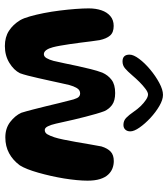

<svg xmlns="http://www.w3.org/2000/svg" viewBox="34 -768 738 847"><g transform="rotate(90 403.5 -345.0)"><path d="M183.5 3Q144.5 3 116.8 -14.8Q89 -32.5 69.5 -64.5Q60.5 -80 52.8 -107.5Q45 -135 38.2 -169.2Q31.5 -203.5 27 -239.8Q22.5 -276 20 -309.2Q17.5 -342.5 17.5 -367Q17.5 -398.5 26 -423.2Q34.5 -448 51.8 -462.5Q69 -477 95 -477Q123.5 -477 137.2 -461.2Q151 -445.5 157.5 -415Q160 -399.5 162.8 -377.8Q165.5 -356 168.5 -332Q171.5 -308 175 -284.5Q178.5 -261 182 -241.2Q185.5 -221.5 189 -208.5Q193.5 -191 201.2 -180Q209 -169 219.5 -169Q230 -169 237 -181Q244 -193 249 -211.5Q254.5 -233.5 260 -261.2Q265.5 -289 272 -318.5Q278.5 -348 285.5 -376.2Q292.5 -404.5 301 -427Q312 -452 332.8 -467.8Q353.5 -483.5 391 -483.5Q425 -483.5 443.5 -469.8Q462 -456 471 -435.5Q476.5 -421 482.8 -399.2Q489 -377.5 495.5 -352.5Q502 -327.5 507.8 -302.8Q513.5 -278 518.2 -256.8Q523 -235.5 526 -222Q531 -200 537.8 -186.5Q544.5 -173 554 -173Q566 -173 572.8 -184.2Q579.5 -195.5 586 -215Q591 -230 596.2 -255.2Q601.5 -280.5 606.8 -310.8Q612 -341 617 -370.5Q622 -400 626.5 -423Q635 -450.5 649.8 -464Q664.5 -477.5 691 -477.5Q708 -477.5 723.5 -471.5Q739 -465.5 751.2 -452.2Q763.5 -439 770.5 -416.5Q777.5 -394 777.5 -361.5Q777.5 -340.5 775 -314Q772.5 -287.5 767.8 -258.2Q763 -229 756.5 -200.2Q750 -171.5 742.5 -145Q735 -118.5 726.8 -97.5Q718.5 -76.5 710 -63Q687.5 -32.5 656.8 -15.8Q626 1 586.5 1Q546.5 1 518.5 -20.5Q490.5 -42 478 -69.5Q471 -92 463.8 -120.2Q456.5 -148.5 449.2 -178.2Q442 -208 435.5 -235.2Q429 -262.5 423.5 -282.5Q419.5 -302 413 -315.5Q406.5 -329 392.5 -329Q377.5 -329 369 -314.5Q360.5 -300 355.5 -281Q352 -266 347 -243.5Q342 -221 336.5 -195.5Q331 -170 325.2 -144.8Q319.5 -119.5 314 -98.2Q308.5 -77 303.5 -63.5Q290 -36.5 257.8 -16.8Q225.5 3 183.5 3ZM251.5 -516Q221.5 -516 221.5 -547Q221.5 -564.5 240 -589.2Q258.5 -614 287.2 -638Q316 -662 346.2 -678.2Q376.5 -694.5 399 -694.5Q420.5 -694.5 448 -678.5Q475.5 -662.5 501 -638.8Q526.5 -615 543.2 -591Q560 -567 560 -550.5Q560 -536.5 552.2 -528.2Q544.5 -520 531.5 -520Q513 -520 500.5 -532Q488 -544 472.5 -566.5Q462.5 -581.5 448.8 -595.8Q435 -610 421.2 -619.2Q407.5 -628.5 397 -628.5Q387.5 -628.5 372.8 -617.5Q358 -606.5 342.2 -590.8Q326.5 -575 313 -559Q295 -538 282 -527Q269 -516 251.5 -516Z"/></g></svg>

Font: Gluten Medium
Style: Regular
Weight: 500
Designer: Tyler Finck
Foundry: Etcetera Type Company
Version: Version 1.300